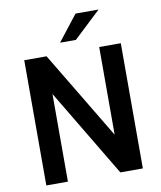

<svg xmlns="http://www.w3.org/2000/svg" viewBox="-95 -967 873 1042"><g transform="rotate(-10 341.0 -445.5)"><path d="M283 -750H370L520 -891H393ZM75 0H194V-483L483 0H607V-690H488V-207L198 -690H75Z"/></g></svg>

Font: FREAK Grotesk Next
Style: Bold
Weight: 700
Width: 3
Designer: La Scuola Open Source
Foundry: La Scuola Open Source
Version: Version 1.000;PS 1.0;hotconv 1.0.72;makeotf.lib2.5.5900